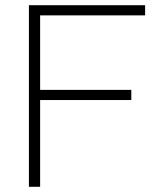

<svg xmlns="http://www.w3.org/2000/svg" viewBox="-20 -717 610 737"><path d="M91 -697H537V-658H134V-372H484V-333H134V0H91Z"/></svg>

Font: Hanken Grotesk ExtraLight
Style: Regular
Weight: 200
Designer: Alfredo Marco Pradil
Foundry: Hanken Design Co.
Version: Version 3.014